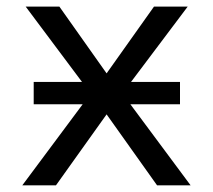

<svg xmlns="http://www.w3.org/2000/svg" viewBox="-20 -556 640 576"><path d="M81.1 -310.1H226.1L57.1 -536.1H158.2L299.8 -335.9L441.9 -536.1H543L373 -310.1H520V-243.2H371.1L551.8 0H451.2L299.8 -212.9L147.9 0H46.9L228 -243.2H81.1Z"/></svg>

Font: WenQuanYi Micro Hei Mono
Style: Regular
Weight: 400
Foundry: Ascender Corporation
Version: Version 0.2.0-beta